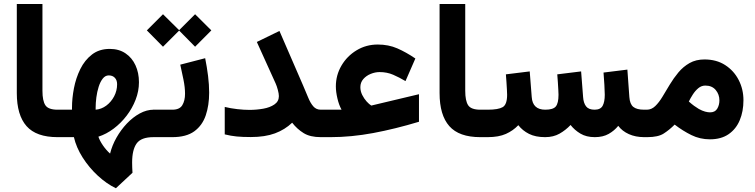

<svg xmlns="http://www.w3.org/2000/svg" viewBox="-20 -705 3881 987"><path d="M66.4 -684.6H198.2V-238.3Q198.2 -186.5 213.4 -163.8Q228.5 -141.1 275.9 -141.1H288.1V0H275.9Q166.5 0 116.5 -56.6Q66.4 -113.3 66.4 -226.6Z M268.6 0V-141.1H350.1V-152.3Q350.1 -199.2 360.1 -251.5Q370.1 -303.7 392.8 -349.9Q415.5 -396 452.9 -424.8Q490.2 -453.6 544.4 -453.6Q591.3 -453.6 625 -430.9Q658.7 -408.2 676.5 -369.4Q694.3 -330.6 694.3 -282.2Q694.3 -236.8 677.2 -192.6Q660.2 -148.4 630.9 -110.1Q601.6 -71.8 564.2 -43.7Q526.9 -15.6 485.8 -2.4Q492.7 18.6 509.5 43Q526.4 67.4 545.9 84.5Q556.2 42.5 578.9 2.4Q601.6 -37.6 632.3 -70.1Q663.1 -102.5 698.5 -121.8Q733.9 -141.1 770 -141.1H786.1V0H769Q705.6 0 682.4 32.5Q659.2 64.9 659.2 130.4Q659.2 142.6 659.7 156Q660.2 169.4 661.1 183.1L575.7 262.7Q527.8 239.7 482.9 198.2Q438 156.7 405 105Q372.1 53.2 359.9 0ZM539.1 -317.4Q521 -317.4 508.1 -300.8Q495.1 -284.2 487.1 -258.5Q479 -232.9 475.3 -204.3Q471.7 -175.8 471.7 -152.3V-141.1Q501.5 -143.6 526.4 -162.1Q551.3 -180.7 566.7 -209.7Q582 -238.8 582 -272Q582 -293 570.3 -305.2Q558.6 -317.4 539.1 -317.4Z M817.9 -631.8 900.9 -549.8 982.9 -631.8 1066.4 -548.8 982.9 -464.8 900.9 -547.9 817.9 -464.8 734.9 -548.8ZM865.7 0H766.6V-141.1H866.2Q903.3 -141.1 917.2 -164.3Q931.2 -187.5 931.2 -223.1Q931.2 -256.3 923.1 -295.7Q915 -335 906.7 -372.6L1034.7 -405.8Q1043.9 -359.9 1049.6 -314.7Q1055.2 -269.5 1055.2 -228.5Q1055.2 -163.6 1037.6 -111.8Q1020 -60.1 978.8 -30Q937.5 0 865.7 0Z M1413.6 -210.9Q1413.6 -223.1 1408.2 -243.2Q1402.8 -263.2 1397 -275.9L1300.3 -489.3L1416.5 -545.9L1538.1 -265.6Q1552.7 -231.9 1564.2 -203.6Q1575.7 -175.3 1590.6 -158.2Q1605.5 -141.1 1628.9 -141.1H1649.4V0H1628.9Q1574.2 0 1540.8 -20.8Q1507.3 -41.5 1481.9 -74.2Q1444.8 -38.6 1393.6 -19.5Q1342.3 -0.5 1269.5 -0.5Q1226.6 -0.5 1196.8 -3.4Q1167 -6.3 1135.3 -14.2V-155.3Q1165.5 -147.9 1199.5 -144Q1233.4 -140.1 1262.2 -140.1Q1298.3 -140.1 1333 -146.2Q1367.7 -152.3 1390.6 -168Q1413.6 -183.6 1413.6 -210.9Z M1735.8 -141.1Q1722.2 -165.5 1714.4 -199.5Q1706.5 -233.4 1706.5 -260.7Q1706.5 -318.8 1735.4 -367.9Q1764.2 -417 1813.2 -446.5Q1862.3 -476.1 1921.9 -476.1Q1977.1 -476.1 2022.5 -456.3Q2067.9 -436.5 2115.2 -404.3L2064.5 -288.1Q2032.7 -307.1 2001 -320.8Q1969.2 -334.5 1931.2 -334.5Q1908.7 -334.5 1885.7 -325.2Q1862.8 -315.9 1847.7 -298.6Q1832.5 -281.2 1832.5 -256.8Q1832.5 -236.3 1842 -217Q1851.6 -197.8 1864.7 -183.3Q1877.9 -168.9 1888.2 -162.6Q1890.1 -162.1 1896 -164.1L2133.8 -220.7V-79.1Q2010.7 -42 1898.2 -21Q1785.6 0 1679.2 0H1629.9V-141.1Z M2239.7 -684.6H2371.6V-238.3Q2371.6 -186.5 2386.7 -163.8Q2401.9 -141.1 2449.2 -141.1H2461.4V0H2449.2Q2339.8 0 2289.8 -56.6Q2239.7 -113.3 2239.7 -226.6Z M3037.6 0Q2994.1 0 2963.9 -18.1Q2933.6 -36.1 2913.1 -62.5Q2888.2 -36.1 2856.7 -18.1Q2825.2 0 2782.2 0Q2732.9 0 2699.5 -16.8Q2666 -33.7 2644.5 -61.5Q2617.7 -33.2 2580.6 -16.6Q2543.5 0 2486.8 0H2441.9V-141.1H2487.8Q2541.5 -141.1 2564.2 -154.3Q2586.9 -167.5 2586.9 -217.8Q2586.9 -225.6 2585.9 -243.7Q2585 -261.7 2583.5 -283.4Q2582 -305.2 2580.6 -322.8L2703.1 -337.9L2713.4 -206.1Q2717.8 -141.1 2783.2 -141.1Q2823.7 -141.1 2837.4 -158Q2851.1 -174.8 2851.1 -217.8Q2851.1 -224.6 2850.1 -242.9Q2849.1 -261.2 2847.7 -283.2Q2846.2 -305.2 2844.7 -322.8L2967.3 -337.9L2977.5 -206.1Q2979.5 -175.8 2992.7 -158.4Q3005.9 -141.1 3036.6 -141.1Q3066.9 -141.1 3077.9 -161.1Q3088.9 -181.2 3088.9 -217.8Q3088.9 -235.4 3086.9 -268.6Q3085 -301.8 3082.5 -332L3205.1 -347.2L3215.3 -206.1Q3217.8 -169.9 3235.6 -155.5Q3253.4 -141.1 3291 -141.1H3305.7V0H3292Q3247.1 0 3212.6 -15.6Q3178.2 -31.2 3158.2 -58.1Q3138.2 -33.2 3108.9 -16.6Q3079.6 0 3037.6 0Z M3629.4 11.2Q3578.6 11.2 3534.4 -10.5Q3490.2 -32.2 3448.2 -64.5Q3421.4 -37.6 3392.3 -18.8Q3363.3 0 3307.6 0H3286.1V-141.1H3305.2Q3329.1 -141.1 3348.4 -159.7Q3367.7 -178.2 3385.5 -207.8Q3403.3 -237.3 3423.1 -270.3Q3442.9 -303.2 3467.5 -332.8Q3492.2 -362.3 3524.9 -380.9Q3557.6 -399.4 3601.6 -399.4Q3663.1 -399.4 3708 -370.4Q3752.9 -341.3 3777.3 -293.7Q3801.8 -246.1 3801.8 -189.9Q3801.8 -132.3 3782.7 -86.9Q3763.7 -41.5 3725.3 -15.1Q3687 11.2 3629.4 11.2ZM3606 -265.1Q3585.9 -265.1 3569.8 -251.7Q3553.7 -238.3 3541.5 -219.2Q3529.3 -200.2 3521 -183.1Q3535.2 -170.4 3547.9 -161.1Q3560.5 -151.9 3572.3 -145Q3589.8 -135.3 3604.5 -131.3Q3619.1 -127.4 3629.9 -127.4Q3655.8 -127.4 3667 -146.2Q3678.2 -165 3678.2 -189Q3678.2 -219.7 3659.2 -242.4Q3640.1 -265.1 3606 -265.1Z"/></svg>

Font: Vazirmatn FD ExtraBold
Style: Regular
Weight: 800
Designer: Saber Rastikerdar
Foundry: Saber Rastikerdar
Version: Version 33.003